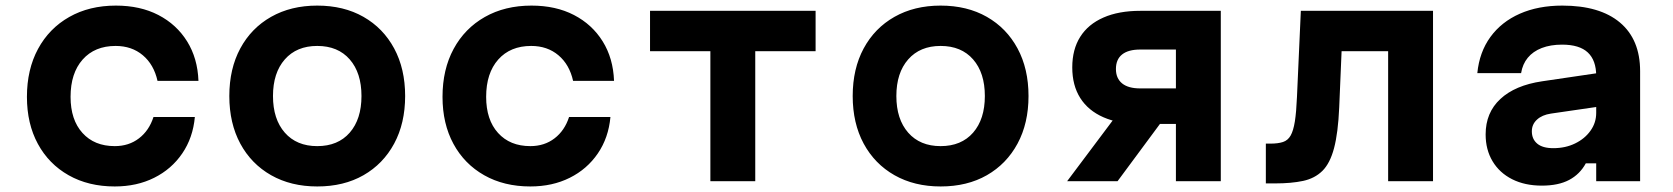

<svg xmlns="http://www.w3.org/2000/svg" viewBox="-20 -654 6040 693"><path d="M394.2 19Q299.2 19 227.7 -21.5Q156.1 -62 116.7 -134.7Q77.2 -207.4 77.2 -304.4Q77.2 -403.4 117.3 -477.5Q157.4 -551.6 229.9 -592.7Q302.3 -633.8 398.3 -633.8Q486.1 -633.8 551.7 -599.8Q617.4 -565.7 655.3 -504.7Q693.3 -443.7 696.3 -362.1H548.5Q535.5 -420.9 495.5 -454.6Q455.6 -488.2 397.2 -488.2Q321.9 -488.2 278.3 -439.1Q234.7 -389.9 234.7 -304.5Q234.7 -221.5 277.7 -174.1Q320.6 -126.6 394.2 -126.6Q445.1 -126.6 481.6 -154.7Q518.2 -182.7 534 -231.8H683.3Q676.5 -156.9 637.8 -100.2Q599.1 -43.5 536.5 -12.3Q473.9 19 394.2 19Z M1125.1 19Q1030.3 19 958.6 -21.6Q886.9 -62.3 847.3 -135.7Q807.7 -209.2 807.7 -307.4Q807.7 -405.7 847.3 -479.2Q886.9 -552.6 958.5 -593.2Q1030.1 -633.8 1124.9 -633.8Q1220.7 -633.8 1291.9 -593.2Q1363.1 -552.6 1402.7 -479.2Q1442.3 -405.7 1442.3 -307.4Q1442.3 -209.2 1402.7 -135.7Q1363.1 -62.3 1292 -21.6Q1220.9 19 1125.1 19ZM1125 -126.6Q1199.9 -126.6 1242.3 -175.2Q1284.7 -223.9 1284.7 -307.4Q1284.7 -391 1242.3 -439.6Q1199.9 -488.2 1125 -488.2Q1050.7 -488.2 1008 -439.6Q965.3 -391 965.3 -307.4Q965.3 -223.9 1008 -175.2Q1050.7 -126.6 1125 -126.6Z M1894.2 19Q1799.2 19 1727.7 -21.5Q1656.1 -62 1616.7 -134.7Q1577.2 -207.4 1577.2 -304.4Q1577.2 -403.4 1617.3 -477.5Q1657.4 -551.6 1729.9 -592.7Q1802.3 -633.8 1898.3 -633.8Q1986.1 -633.8 2051.7 -599.8Q2117.4 -565.7 2155.3 -504.7Q2193.3 -443.7 2196.3 -362.1H2048.5Q2035.5 -420.9 1995.5 -454.6Q1955.6 -488.2 1897.2 -488.2Q1821.9 -488.2 1778.3 -439.1Q1734.7 -389.9 1734.7 -304.5Q1734.7 -221.5 1777.7 -174.1Q1820.6 -126.6 1894.2 -126.6Q1945.1 -126.6 1981.6 -154.7Q2018.2 -182.7 2034 -231.8H2183.3Q2176.5 -156.9 2137.8 -100.2Q2099.1 -43.5 2036.5 -12.3Q1973.9 19 1894.2 19Z M2544 0V-469.3H2326.2V-614.9H2923.8V-469.3H2706V0Z M3375.1 19Q3280.3 19 3208.6 -21.6Q3136.9 -62.3 3097.3 -135.7Q3057.7 -209.2 3057.7 -307.4Q3057.7 -405.7 3097.3 -479.2Q3136.9 -552.6 3208.5 -593.2Q3280.1 -633.8 3374.9 -633.8Q3470.7 -633.8 3541.9 -593.2Q3613.1 -552.6 3652.7 -479.2Q3692.3 -405.7 3692.3 -307.4Q3692.3 -209.2 3652.7 -135.7Q3613.1 -62.3 3542 -21.6Q3470.9 19 3375.1 19ZM3375 -126.6Q3449.9 -126.6 3492.3 -175.2Q3534.7 -223.9 3534.7 -307.4Q3534.7 -391 3492.3 -439.6Q3449.9 -488.2 3375 -488.2Q3300.7 -488.2 3258 -439.6Q3215.3 -391 3215.3 -307.4Q3215.3 -223.9 3258 -175.2Q3300.7 -126.6 3375 -126.6Z M4224.3 0V-206.6H4095.5Q4017.8 -206.6 3962.8 -230.7Q3907.7 -254.9 3879 -300.3Q3850.2 -345.8 3850.2 -410.7Q3850.2 -475.7 3879 -521.2Q3907.7 -566.6 3962.8 -590.7Q4017.8 -614.9 4095.5 -614.9H4386.3V0ZM3831.7 0 4007.3 -234.1H4187L4013.7 0ZM4095.5 -334.9H4224.3V-475.2H4095.5Q4052.4 -475.2 4030.1 -457.4Q4007.8 -439.6 4007.8 -405Q4007.8 -371.2 4030.1 -353Q4052.4 -334.9 4095.5 -334.9Z M4548.9 8V-135.6H4565.1Q4593.1 -135.6 4610.8 -141.5Q4628.4 -147.3 4638.3 -164.6Q4648.2 -181.9 4653.6 -215.5Q4658.9 -249 4661.2 -303.4L4675.2 -614.9H5152.3V0H4990.3V-469.3H4822.3L4813.7 -266Q4809.7 -174.5 4795.1 -119.3Q4780.5 -64.2 4752.9 -37.1Q4725.3 -10 4683.2 -1Q4641 8 4582.6 8Z M5751.8 -390.9V-269.3L5577.9 -244Q5546 -239.3 5527.5 -222.2Q5509 -205.2 5509 -180.1Q5509 -151.8 5528.5 -135.5Q5547.9 -119.2 5586.5 -119.2Q5630.3 -119.2 5665.2 -136.3Q5700.2 -153.3 5720.7 -182.2Q5741.3 -211 5741.3 -246.4V-380Q5741.3 -436.3 5711 -464.6Q5680.8 -492.9 5618 -492.9Q5576.4 -492.9 5544.7 -480.7Q5513.1 -468.4 5494.3 -445.5Q5475.5 -422.6 5470.2 -390H5312.2Q5319.7 -465.9 5359.4 -520.5Q5399.1 -575.1 5465.6 -604.5Q5532.1 -633.8 5619 -633.8Q5754.4 -633.8 5827.1 -572.6Q5899.8 -511.4 5899.8 -396.9V0H5741.3V-64.5H5703.8Q5682.5 -25.2 5643.7 -4.6Q5604.9 16 5545.1 16Q5483.7 16 5437.9 -7.1Q5392.2 -30.2 5367.2 -72Q5342.2 -113.7 5342.2 -168.9Q5342.2 -247.4 5395.3 -296.7Q5448.4 -346.1 5546.1 -360.6Z"/></svg>

Font: Martian Mono SemiExpanded
Style: Regular
Weight: 400
Width: 6
Monospace: yes
Designer: Roman Shamin
Foundry: Evil Martians
Version: Version 1.000